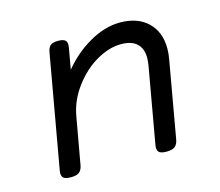

<svg xmlns="http://www.w3.org/2000/svg" viewBox="-75 -556 749 655"><g transform="rotate(-15 300.0 -228.5)"><path d="M194.3 -349.6 207.5 -424.3Q210.4 -441.4 203.9 -448.7Q197.3 -456.1 178.2 -456.1H177.2Q158.2 -456.1 150.1 -449Q142.1 -441.9 139.2 -424.3L68.8 -26.9Q65.9 -9.8 72.8 -2.4Q79.6 4.9 99.6 4.9H100.6Q120.1 4.9 129.6 -2.4Q139.2 -9.8 142.1 -26.9L171.4 -191.4Q180.7 -245.1 215.3 -291.5Q250 -337.9 294.9 -363.8Q339.8 -389.6 381.8 -389.6Q419.4 -389.6 438 -371.8Q456.5 -354 456.5 -321.8Q456.5 -311 454.1 -295.4L406.7 -26.9Q403.8 -9.8 410.6 -2.4Q417.5 4.9 437.5 4.9H438.5Q458 4.9 467.5 -2.4Q477.1 -9.8 480 -26.9L527.8 -297.9Q531.2 -316.4 531.2 -335Q531.2 -393.1 495.4 -427.5Q459.5 -461.9 397 -461.9Q344.7 -461.9 290 -430.9Q235.4 -399.9 194.3 -349.6Z"/></g></svg>

Font: Courier Prime Sans
Style: Regular
Weight: 300
Italic angle: -10°
Designer: Alan Dague-Greene
Foundry: Quote-Unquote Apps
Version: Version 3.23